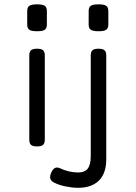

<svg xmlns="http://www.w3.org/2000/svg" viewBox="-20 -686 640 906"><path d="M201.2 -633.8V-570.3Q201.2 -552.7 191.4 -545.7Q181.6 -538.6 154.8 -538.6Q127.9 -538.6 118.2 -545.7Q108.4 -552.7 108.4 -570.3V-633.8Q108.4 -651.4 118.2 -658.4Q127.9 -665.5 154.8 -665.5Q181.6 -665.5 191.4 -658.4Q201.2 -651.4 201.2 -633.8ZM491.2 -633.8V-570.3Q491.2 -552.7 481.4 -545.7Q471.7 -538.6 444.8 -538.6Q418 -538.6 408.2 -545.7Q398.4 -552.7 398.4 -570.3V-633.8Q398.4 -651.4 408.2 -658.4Q418 -665.5 444.8 -665.5Q471.7 -665.5 481.4 -658.4Q491.2 -651.4 491.2 -633.8ZM191.4 -424.3V-26.9Q191.4 -9.8 183.3 -2.4Q175.3 4.9 155.3 4.9H154.3Q134.3 4.9 126.2 -2.4Q118.2 -9.8 118.2 -26.9V-424.3Q118.2 -441.4 126.2 -448.7Q134.3 -456.1 154.3 -456.1H155.3Q175.3 -456.1 183.3 -448.7Q191.4 -441.4 191.4 -424.3ZM481.4 -424.3V65.9Q481.4 131.3 447 165.8Q412.6 200.2 348.1 200.2Q321.3 200.2 290 193.8Q258.8 187.5 235.4 175.8Q216.3 166 216.3 149.9Q216.3 141.6 221.7 128.4Q231.9 104.5 249.5 104.5Q255.4 104.5 263.2 107.9Q282.2 117.2 304.7 122.6Q327.1 127.9 348.6 127.9Q379.4 127.9 393.8 109.9Q408.2 91.8 408.2 51.3V-424.3Q408.2 -441.4 416.3 -448.7Q424.3 -456.1 444.3 -456.1H445.3Q465.3 -456.1 473.4 -448.7Q481.4 -441.4 481.4 -424.3Z"/></svg>

Font: Courier Prime Sans
Style: Regular
Weight: 400
Designer: Alan Dague-Greene
Foundry: Quote-Unquote Apps
Version: Version 3.020